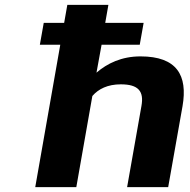

<svg xmlns="http://www.w3.org/2000/svg" viewBox="-20 -770 780 790"><path d="M477 -423C549 -423 573 -395 562 -334L503 0H672L731 -333C753 -460 708 -538 558 -538C480 -538 421 -509 377 -471L398 -586H555L571 -676H413L426 -750H257L244 -676H160L144 -586H228L125 0H294L360 -375C385 -404 423 -423 477 -423Z"/></svg>

Font: Asimov
Style: XWidIt
Weight: 500
Designer: Google
Version: Version 2.000980; 2014